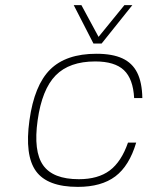

<svg xmlns="http://www.w3.org/2000/svg" viewBox="-20 -720 589 750"><path d="M480 -163H512Q485 -72 430.5 -31Q376 10 284 10Q165 10 120.5 -51.5Q76 -113 95 -250Q114 -387 176 -448.5Q238 -510 357 -510Q419 -510 458 -492Q497 -474 516 -436Q535 -398 536 -337H504Q500 -412 464 -446Q428 -480 352 -480Q251 -480 197.5 -425.5Q144 -371 127 -250Q110 -129 148.5 -74.5Q187 -20 288 -20Q363 -20 408.5 -54Q454 -88 480 -163ZM497 -700 377 -550H345L268 -700H298L365 -576L466 -700Z"/></svg>

Font: Fivo Sans Thin
Style: Regular
Weight: 250
Foundry: Alexander Slobzheninov
Version: 1.0